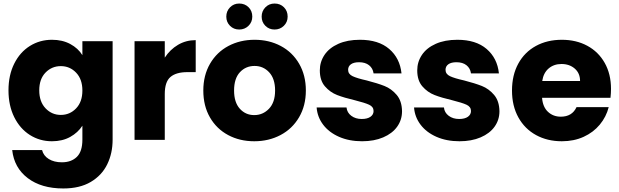

<svg xmlns="http://www.w3.org/2000/svg" viewBox="-20 -791 3504 1086"><path d="M446 -479V-558H617V-1Q617 76 586.5 138.5Q556 201 493.5 238Q431 275 338 275Q214 275 137 216.5Q60 158 49 58H218Q226 90 256 108.5Q286 127 330 127Q383 127 414.5 96.5Q446 66 446 -1V-80Q421 -41 377 -16.5Q333 8 274 8Q205 8 149 -27.5Q93 -63 60.5 -128.5Q28 -194 28 -280Q28 -366 60.5 -431Q93 -496 149 -531Q205 -566 274 -566Q333 -566 377.5 -542Q422 -518 446 -479ZM324 -417Q273 -417 237.5 -380.5Q202 -344 202 -280Q202 -216 237.5 -178.5Q273 -141 324 -141Q375 -141 410.5 -178Q446 -215 446 -279Q446 -343 410.5 -380Q375 -417 324 -417Z M1087 -564V-383H1040Q976 -383 944 -355.5Q912 -328 912 -259V0H741V-558H912V-465Q942 -511 987 -537.5Q1032 -564 1087 -564Z M1130 -279Q1130 -365 1168 -430.5Q1206 -496 1272 -531Q1338 -566 1420 -566Q1502 -566 1568 -531Q1634 -496 1672 -430.5Q1710 -365 1710 -279Q1710 -193 1671.5 -127.5Q1633 -62 1566.5 -27Q1500 8 1418 8Q1336 8 1270.5 -27Q1205 -62 1167.5 -127Q1130 -192 1130 -279ZM1536 -279Q1536 -346 1502.5 -382Q1469 -418 1420 -418Q1370 -418 1337 -382.5Q1304 -347 1304 -279Q1304 -212 1336.5 -176Q1369 -140 1418 -140Q1467 -140 1501.5 -176Q1536 -212 1536 -279ZM1260 -697Q1260 -728 1281 -749.5Q1302 -771 1333 -771Q1365 -771 1386 -750Q1407 -729 1407 -697Q1407 -666 1385.5 -645Q1364 -624 1333 -624Q1302 -624 1281 -645Q1260 -666 1260 -697ZM1460 -697Q1460 -728 1481 -749.5Q1502 -771 1533 -771Q1565 -771 1586 -750Q1607 -729 1607 -697Q1607 -666 1585.5 -645Q1564 -624 1533 -624Q1502 -624 1481 -645Q1460 -666 1460 -697Z M1771 -183H1940Q1943 -154 1967 -136Q1991 -118 2026 -118Q2058 -118 2075.5 -130.5Q2093 -143 2093 -163Q2093 -187 2068 -198.5Q2043 -210 1987 -224Q1927 -238 1887 -253.5Q1847 -269 1818 -302.5Q1789 -336 1789 -393Q1789 -441 1815.5 -480.5Q1842 -520 1893.5 -543Q1945 -566 2016 -566Q2121 -566 2181.5 -514Q2242 -462 2251 -376H2093Q2089 -405 2067.5 -422Q2046 -439 2011 -439Q1981 -439 1965 -427.5Q1949 -416 1949 -396Q1949 -372 1974.5 -360Q2000 -348 2054 -336Q2116 -320 2155 -304.5Q2194 -289 2223.5 -254.5Q2253 -220 2254 -162Q2254 -113 2226.5 -74.5Q2199 -36 2147.5 -14Q2096 8 2028 8Q1955 8 1898 -17Q1841 -42 1808 -85.5Q1775 -129 1771 -183Z M2322 -183H2491Q2494 -154 2518 -136Q2542 -118 2577 -118Q2609 -118 2626.5 -130.5Q2644 -143 2644 -163Q2644 -187 2619 -198.5Q2594 -210 2538 -224Q2478 -238 2438 -253.5Q2398 -269 2369 -302.5Q2340 -336 2340 -393Q2340 -441 2366.5 -480.5Q2393 -520 2444.5 -543Q2496 -566 2567 -566Q2672 -566 2732.5 -514Q2793 -462 2802 -376H2644Q2640 -405 2618.5 -422Q2597 -439 2562 -439Q2532 -439 2516 -427.5Q2500 -416 2500 -396Q2500 -372 2525.5 -360Q2551 -348 2605 -336Q2667 -320 2706 -304.5Q2745 -289 2774.5 -254.5Q2804 -220 2805 -162Q2805 -113 2777.5 -74.5Q2750 -36 2698.5 -14Q2647 8 2579 8Q2506 8 2449 -17Q2392 -42 2359 -85.5Q2326 -129 2322 -183Z M3433 -238H3046Q3050 -186 3079.5 -158.5Q3109 -131 3152 -131Q3216 -131 3241 -185H3423Q3409 -130 3372.5 -86Q3336 -42 3281 -17Q3226 8 3158 8Q3076 8 3012 -27Q2948 -62 2912 -127Q2876 -192 2876 -279Q2876 -366 2911.5 -431Q2947 -496 3011 -531Q3075 -566 3158 -566Q3239 -566 3302 -532Q3365 -498 3400.5 -435Q3436 -372 3436 -288Q3436 -264 3433 -238ZM3261 -333Q3261 -377 3231 -403Q3201 -429 3156 -429Q3113 -429 3083.5 -404Q3054 -379 3047 -333Z"/></svg>

Font: IBM-Poppins
Style: Poppins-Bold
Weight: 700
Designer: Mike Abbink, Paul van der Laan, Pieter van Rosmalen, Ben Mitchell, Mark Frömberg
Foundry: Bold Monday
Version: Version 1.1